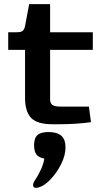

<svg xmlns="http://www.w3.org/2000/svg" viewBox="-20 -605 492 935"><path d="M102 -128V-362H20V-448H62Q81 -448 89.5 -454Q98 -460 102 -478L122 -585H224V-448H432V-362H224V-127Q223 -103 234.5 -94.5Q246 -86 272 -86H413L423 -10Q353 0 265 0H234Q161 0 131.5 -31Q102 -62 102 -128ZM156 310Q141 310 141 296Q141 289 146 279Q161 258 176 227.5Q191 197 196 167Q170 163 158 148Q146 133 146 102Q146 67 162.5 52.5Q179 38 217 38Q258 38 278.5 56Q299 74 299 113Q299 151 278 193.5Q257 236 226 268.5Q195 301 167 308Q159 310 156 310Z"/></svg>

Font: Gold
Style: Regular
Weight: 400
Designer: jaiki
Version: Version 1.000